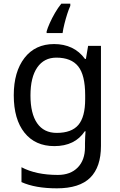

<svg xmlns="http://www.w3.org/2000/svg" viewBox="-20 -786 655 1046"><path d="M275 -546Q328 -546 370.5 -526Q413 -506 443 -465H448L460 -536H530V9Q530 124 471.5 182Q413 240 290 240Q172 240 97 206V125Q176 167 295 167Q364 167 403.5 126.5Q443 86 443 16V-5Q443 -17 444 -39.5Q445 -62 446 -71H442Q388 10 276 10Q172 10 113.5 -63Q55 -136 55 -267Q55 -395 113.5 -470.5Q172 -546 275 -546ZM287 -472Q220 -472 183 -418.5Q146 -365 146 -266Q146 -167 182.5 -114.5Q219 -62 289 -62Q370 -62 407 -105.5Q444 -149 444 -246V-267Q444 -377 406 -424.5Q368 -472 287 -472ZM363 -754Q355 -737 346.5 -710.5Q338 -684 331 -656Q324 -628 321 -606H234V-615Q239 -633 251 -660Q263 -687 279.5 -715.5Q296 -744 314 -766H363Z"/></svg>

Font: Noto Sans Tirhuta
Style: Regular
Weight: 400
Designer: Monotype Design Team
Foundry: Monotype Imaging Inc.
Version: Version 2.003; ttfautohint (v1.8.4.7-5d5b)